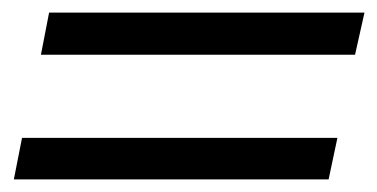

<svg xmlns="http://www.w3.org/2000/svg" viewBox="-20 -404 599 305"><path d="M559 -384 544 -317H45L58 -384ZM516 -185 502 -119H2L15 -185Z"/></svg>

Font: GFS Artemisia
Style: Italic
Weight: 400
Italic angle: -12°
Designer: Takis Katsoulidis and George D. Matthiopoulos
Foundry: George Matthiopoulos and Takis Katsoulidis
Version: Version 1.0